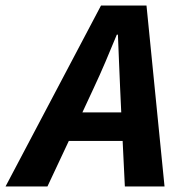

<svg xmlns="http://www.w3.org/2000/svg" viewBox="-82 -672 650 692"><path d="M355 -267 351 -353Q349 -401 347 -448Q345 -495 343 -547H339Q318 -496 298 -449Q278 -402 255 -353L215 -267ZM360 -164H166L89 0H-62L282 -652H446L511 0H368Z"/></svg>

Font: mr_Source Sans Pro
Style: Bold Italic
Weight: 700
Italic angle: -11°
Designer: Paul D. Hunt
Foundry: Adobe Systems Incorporated
Version: Version 1.036;July 10, 2024;FontCreator 11.5.0.2430 64-bit